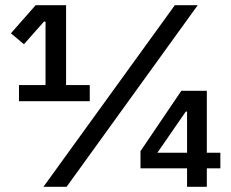

<svg xmlns="http://www.w3.org/2000/svg" viewBox="-20 -718 887 738"><path d="M53 -329V-391H155V-635H149L72 -548L22 -590L117 -698H234V-391H325V-329ZM147 0 652 -698H740L236 0ZM699 0V-71H520V-137L677 -369H775V-131H827V-71H775V0ZM699 -289H694L585 -131H699Z"/></svg>

Font: IBM Plex Sans Thai Medm
Style: Regular
Weight: 500
Designer: Mike Abbink, Paul van der Laan, Pieter van Rosmalen, Ben Mitchell, Mark Frömberg
Foundry: Bold Monday
Version: Version 1.2